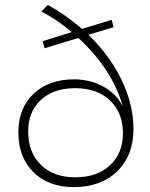

<svg xmlns="http://www.w3.org/2000/svg" viewBox="-20 -763 611 784"><path d="M341 -621Q428 -537 476.5 -436.5Q525 -336 525 -236Q525 -128 458.5 -63.5Q392 1 281 1Q178 1 116.5 -60Q55 -121 55 -223Q55 -321 117 -380Q179 -439 282 -439Q349 -439 403.5 -408.5Q458 -378 482 -327Q439 -480 300 -608L162 -566L154 -595L273 -632Q213 -683 149 -716L175 -743Q246 -704 315 -645L436 -682L444 -652ZM287 -39Q376 -39 429 -88Q482 -137 482 -219Q482 -303 429 -353Q376 -403 287 -403Q199 -403 147 -355Q95 -307 95 -226Q95 -141 147 -90Q199 -39 287 -39Z"/></svg>

Font: Montserrat Ultra Light
Style: Regular
Weight: 200
Designer: Julieta Ulanovsky
Foundry: Julieta Ulanovsky
Version: Version 3.100;PS 003.100;hotconv 1.0.88;makeotf.lib2.5.64775